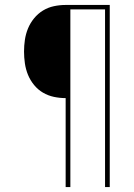

<svg xmlns="http://www.w3.org/2000/svg" viewBox="-20 -755 540 775"><path d="M245 0V-359Q221 -359 197.5 -364Q174 -369 153.5 -381Q133 -393 117.5 -412Q102 -431 93 -453Q84 -475 80.5 -499Q77 -523 77 -547Q77 -571 80.5 -594.5Q84 -618 93 -640Q102 -662 117.5 -681Q133 -700 153.5 -712.5Q174 -725 197.5 -730Q221 -735 245 -735H423V0H404V-717H264V0Z"/></svg>

Font: Iosevka Curly Slab Thin
Style: Regular
Weight: 100
Monospace: yes
Designer: Belleve Invis
Foundry: Belleve Invis
Version: Version 22.1.2; ttfautohint (v1.8.4)